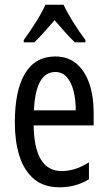

<svg xmlns="http://www.w3.org/2000/svg" viewBox="-20 -786 458 816"><path d="M215 -546Q270 -546 306 -514.5Q342 -483 360 -429.5Q378 -376 378 -309V-253H123Q126 -59 242 -59Q271 -59 299.5 -68Q328 -77 358 -96V-24Q302 10 233 10Q165 10 123 -26.5Q81 -63 62 -125Q43 -187 43 -265Q43 -402 86.5 -474Q130 -546 215 -546ZM215 -480Q174 -480 151 -440Q128 -400 124 -317H302Q302 -361 293 -398Q284 -435 264.5 -457.5Q245 -480 215 -480ZM250 -766Q266 -732 292 -690.5Q318 -649 343 -616V-606H298Q277 -626 256 -650Q235 -674 212 -700Q189 -674 166.5 -648.5Q144 -623 126 -606H81V-616Q108 -653 133.5 -693.5Q159 -734 173 -766Z"/></svg>

Font: Noto Sans Gurmukhi ExtraCondensed
Style: Regular
Weight: 400
Width: 2
Designer: Jelle Bosma - Monotype Design Team
Foundry: Monotype Imaging Inc.
Version: Version 2.004; ttfautohint (v1.8.4.7-5d5b)